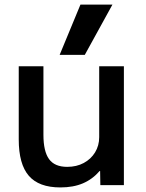

<svg xmlns="http://www.w3.org/2000/svg" viewBox="-20 -810 639 840"><path d="M244 10Q150 10 106 -41Q62 -92 62 -200V-520H170V-220Q170 -148 194.5 -114Q219 -80 274 -80Q315 -80 346.5 -97Q378 -114 396 -143.5Q414 -173 414 -210V-520H522V0H419L418 -62H416Q385 -26 343 -8Q301 10 244 10ZM351 -570H241L332 -790H472Z"/></svg>

Font: M PLUS 1 Medium
Style: Regular
Weight: 500
Designer: Coji Morishita
Foundry: UNDERFOREST DESIGN
Version: Version 1.001